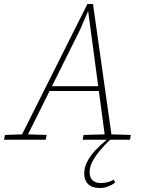

<svg xmlns="http://www.w3.org/2000/svg" viewBox="-38 -700 721 962"><path d="M-18 0 -13 -24 80 -27H93L196 -24L191 0ZM59 0 400 -680H428L524 0H490L403 -650H406L363 -551L89 0ZM198 -244 204 -268H472L475 -244ZM376 0 381 -24 496 -27H511L618 -24L613 0ZM462 242Q423 242 403.5 222.5Q384 203 384 169Q384 139 399 110Q414 81 439.5 53.5Q465 26 495 2V-5H519Q484 28 460.5 57Q437 86 424 111.5Q411 137 411 161Q411 189 425.5 203Q440 217 467 217Q485 217 501 213Q517 209 532 200L539 215Q523 227 503.5 234.5Q484 242 462 242Z"/></svg>

Font: Source Serif 4 ExtraLight
Style: Italic
Weight: 250
Italic angle: -12°
Designer: Frank Grießhammer
Foundry: Adobe Systems Incorporated
Version: Version 4.004;hotconv 1.0.116;makeotfexe 2.5.65601